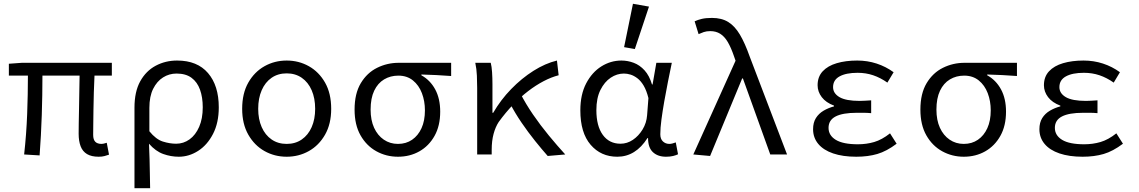

<svg xmlns="http://www.w3.org/2000/svg" viewBox="-20 -819 6040 1018"><path d="M503 12Q465 12 441.5 -2Q418 -16 407.5 -43.5Q397 -71 397 -110Q397 -129 397.5 -164Q398 -199 399 -243Q400 -287 400.5 -332.5Q401 -378 402 -418H205Q205 -316 201.5 -209Q198 -102 190 5L108 0Q120 -108 124 -214Q128 -320 128 -418H27V-481L96 -486H573V-418H481Q479 -377 477.5 -329.5Q476 -282 475.5 -237Q475 -192 474.5 -157Q474 -122 474 -104Q474 -79 485 -67.5Q496 -56 519 -56Q524 -56 530 -57.5Q536 -59 546 -62L558 1Q547 5 534 8.5Q521 12 503 12Z M693 179V-248Q693 -333 723.5 -388Q754 -443 805.5 -470.5Q857 -498 919 -498Q1026 -498 1083 -431.5Q1140 -365 1140 -250Q1140 -168 1109.5 -109Q1079 -50 1030.5 -19Q982 12 928 12Q886 12 845.5 -2.5Q805 -17 770 -57Q772 -13 773 24.5Q774 62 774.5 99Q775 136 776 179ZM914 -57Q953 -57 985 -80Q1017 -103 1036 -146.5Q1055 -190 1055 -250Q1055 -303 1040.5 -343.5Q1026 -384 995.5 -406.5Q965 -429 916 -429Q877 -429 844.5 -408.5Q812 -388 792 -348Q772 -308 772 -247V-123Q807 -80 843.5 -68.5Q880 -57 914 -57Z M1500 12Q1436 12 1382.5 -18Q1329 -48 1296.5 -105Q1264 -162 1264 -242Q1264 -324 1296.5 -381Q1329 -438 1382.5 -468Q1436 -498 1500 -498Q1564 -498 1617.5 -468Q1671 -438 1703.5 -381Q1736 -324 1736 -242Q1736 -162 1703.5 -105Q1671 -48 1617.5 -18Q1564 12 1500 12ZM1500 -56Q1546 -56 1580 -79.5Q1614 -103 1632.5 -145Q1651 -187 1651 -242Q1651 -298 1632.5 -340.5Q1614 -383 1580 -406.5Q1546 -430 1500 -430Q1454 -430 1420 -406.5Q1386 -383 1367.5 -340.5Q1349 -298 1349 -242Q1349 -187 1367.5 -145Q1386 -103 1420 -79.5Q1454 -56 1500 -56Z M2090 12Q2028 12 1975.5 -17Q1923 -46 1891.5 -101.5Q1860 -157 1860 -238Q1860 -323 1893 -378Q1926 -433 1979.5 -459.5Q2033 -486 2094 -486H2372V-416Q2330 -419 2293 -421Q2256 -423 2214 -424V-420Q2261 -394 2287.5 -345Q2314 -296 2314 -227Q2314 -152 2284 -98.5Q2254 -45 2203.5 -16.5Q2153 12 2090 12ZM2090 -56Q2133 -56 2165 -78Q2197 -100 2215 -139.5Q2233 -179 2233 -234Q2233 -283 2217 -325Q2201 -367 2169.5 -392.5Q2138 -418 2092 -418Q2050 -418 2016.5 -398Q1983 -378 1964 -338Q1945 -298 1945 -238Q1945 -182 1963.5 -141.5Q1982 -101 2015 -78.5Q2048 -56 2090 -56Z M2510 0V-353Q2510 -382 2508.5 -418Q2507 -454 2500 -486H2582Q2587 -467 2589 -436Q2591 -405 2591 -373V-221H2595Q2635 -290 2690.5 -347Q2746 -404 2808.5 -443.5Q2871 -483 2933 -498L2942 -420Q2903 -410 2862 -388.5Q2821 -367 2780.5 -336Q2740 -305 2700.5 -264Q2661 -223 2624 -172Q2607 -146 2597 -109Q2587 -72 2587 -25V0ZM2884 8Q2853 -27 2816.5 -72.5Q2780 -118 2745.5 -168.5Q2711 -219 2685 -269L2740 -322Q2767 -269 2806 -212Q2845 -155 2890 -100.5Q2935 -46 2977 0Z M3253 12Q3166 12 3111.5 -51.5Q3057 -115 3057 -234Q3057 -318 3088 -377Q3119 -436 3168.5 -467Q3218 -498 3275 -498Q3308 -498 3340 -486Q3372 -474 3397.5 -446Q3423 -418 3437 -371H3440L3460 -486H3542Q3532 -438 3521.5 -385.5Q3511 -333 3502 -281.5Q3493 -230 3487 -185Q3481 -140 3481 -107Q3481 -82 3495 -69Q3509 -56 3529 -56Q3537 -56 3546 -58.5Q3555 -61 3563 -64L3575 -1Q3565 4 3549 8Q3533 12 3511 12Q3468 12 3442 -12Q3416 -36 3416 -87H3413Q3350 12 3253 12ZM3270 -57Q3305 -57 3335.5 -77.5Q3366 -98 3387 -132.5Q3408 -167 3411 -208L3418 -299Q3408 -339 3393 -364.5Q3378 -390 3359.5 -404Q3341 -418 3323 -423.5Q3305 -429 3288 -429Q3251 -429 3218 -407Q3185 -385 3163.5 -342Q3142 -299 3142 -235Q3142 -151 3176 -104Q3210 -57 3270 -57ZM3346 -559 3289 -569 3336 -799 3421 -784Z M3745 8 3656 0 3880 -497 3872 -520Q3856 -567 3838.5 -596.5Q3821 -626 3798.5 -640Q3776 -654 3746 -654Q3726 -654 3711.5 -649Q3697 -644 3684 -638L3663 -706Q3680 -714 3701.5 -719Q3723 -724 3755 -724Q3806 -724 3841 -702.5Q3876 -681 3903 -635.5Q3930 -590 3955 -519L4153 0H4064L3919 -403H3915Z M4520 12Q4449 12 4397.5 -5.5Q4346 -23 4318.5 -56Q4291 -89 4291 -134Q4291 -169 4306 -193Q4321 -217 4346.5 -232Q4372 -247 4402 -255V-259Q4359 -275 4337 -304Q4315 -333 4315 -367Q4315 -412 4342 -441Q4369 -470 4416.5 -484Q4464 -498 4525 -498Q4579 -498 4628 -482Q4677 -466 4718 -436L4685 -381Q4648 -407 4609.5 -420Q4571 -433 4527 -433Q4466 -433 4431.5 -414Q4397 -395 4397 -357Q4397 -324 4431 -304Q4465 -284 4538 -284Q4552 -284 4566.5 -285Q4581 -286 4599 -287V-219Q4578 -221 4559.5 -221Q4541 -221 4523 -221Q4448 -221 4410.5 -201.5Q4373 -182 4373 -141Q4373 -101 4411.5 -77.5Q4450 -54 4529 -54Q4574 -54 4615 -66Q4656 -78 4699 -112L4734 -57Q4681 -17 4631.5 -2.5Q4582 12 4520 12Z M5090 12Q5028 12 4975.5 -17Q4923 -46 4891.5 -101.5Q4860 -157 4860 -238Q4860 -323 4893 -378Q4926 -433 4979.5 -459.5Q5033 -486 5094 -486H5372V-416Q5330 -419 5293 -421Q5256 -423 5214 -424V-420Q5261 -394 5287.5 -345Q5314 -296 5314 -227Q5314 -152 5284 -98.5Q5254 -45 5203.5 -16.5Q5153 12 5090 12ZM5090 -56Q5133 -56 5165 -78Q5197 -100 5215 -139.5Q5233 -179 5233 -234Q5233 -283 5217 -325Q5201 -367 5169.5 -392.5Q5138 -418 5092 -418Q5050 -418 5016.5 -398Q4983 -378 4964 -338Q4945 -298 4945 -238Q4945 -182 4963.5 -141.5Q4982 -101 5015 -78.5Q5048 -56 5090 -56Z M5720 12Q5649 12 5597.5 -5.5Q5546 -23 5518.5 -56Q5491 -89 5491 -134Q5491 -169 5506 -193Q5521 -217 5546.5 -232Q5572 -247 5602 -255V-259Q5559 -275 5537 -304Q5515 -333 5515 -367Q5515 -412 5542 -441Q5569 -470 5616.5 -484Q5664 -498 5725 -498Q5779 -498 5828 -482Q5877 -466 5918 -436L5885 -381Q5848 -407 5809.5 -420Q5771 -433 5727 -433Q5666 -433 5631.5 -414Q5597 -395 5597 -357Q5597 -324 5631 -304Q5665 -284 5738 -284Q5752 -284 5766.5 -285Q5781 -286 5799 -287V-219Q5778 -221 5759.5 -221Q5741 -221 5723 -221Q5648 -221 5610.5 -201.5Q5573 -182 5573 -141Q5573 -101 5611.5 -77.5Q5650 -54 5729 -54Q5774 -54 5815 -66Q5856 -78 5899 -112L5934 -57Q5881 -17 5831.5 -2.5Q5782 12 5720 12Z"/></svg>

Font: Source Code Pro
Style: Regular
Weight: 400
Monospace: yes
Designer: Paul D. Hunt, Teo Tuominen
Foundry: Adobe Systems Incorporated
Version: Version 1.018;hotconv 1.0.116;makeotfexe 2.5.65601